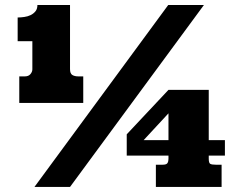

<svg xmlns="http://www.w3.org/2000/svg" viewBox="-20 -739 959 759"><path d="M645 -719.2H786.1L256.8 0H116.2ZM481 -208 646 -383.8H805.2V-185.1H869.1V-124H805.2V-111.8Q805.2 -94.2 811.5 -91.1Q817.9 -87.9 833 -87.9H856V0H596.2V-87.9H623Q638.2 -87.9 642.1 -94.5Q646 -101.1 646 -110.8V-124H481ZM547.9 -185.1H646V-291ZM49.8 -669.9Q62 -669.9 75.9 -671.9Q89.8 -673.8 101.3 -679.4Q112.8 -685.1 120.4 -694.6Q127.9 -704.1 127.9 -719.2H256.8V-465.8Q256.8 -448.2 265.9 -442.6Q274.9 -437 290 -437H309.1V-332H56.2V-437H78.1Q92.8 -437 100.3 -446Q107.9 -455.1 107.9 -464.8V-576.2H49.8Z"/></svg>

Font: Ultra
Style: Regular
Weight: 400
Designer: Astigmatic (AOETI)
Foundry: Astigmatic (AOETI)
Version: Version 1.001